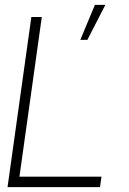

<svg xmlns="http://www.w3.org/2000/svg" viewBox="-20 -770 530 790"><path d="M11 0 109 -700H152L60 -43H397.5L391.5 0ZM310.5 -606 370.5 -750H413.5L339.5 -606Z"/></svg>

Font: Urbanist ExtraLight
Style: Italic
Weight: 250
Version: Version 1.303